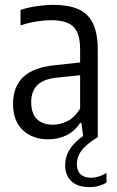

<svg xmlns="http://www.w3.org/2000/svg" viewBox="-20 -571 486 799"><path d="M180.2 8.8Q115.5 8.8 74.9 -29.5Q34.3 -67.9 34.3 -138.2Q34.3 -210.5 77.3 -251Q120.3 -291.5 212.2 -300.1L331.7 -313L342.1 -261L217.7 -248Q162.4 -242.8 136.2 -217.4Q109.9 -191.9 109.9 -146.8Q109.9 -98.3 133.9 -75.2Q157.8 -52 200.7 -52Q228.6 -52 259.1 -66.3Q289.6 -80.6 313.4 -119V-366.2Q313.4 -413.2 300 -439.5Q286.6 -465.7 259.7 -476.3Q232.8 -486.9 192.2 -486.9Q165.4 -486.9 132.1 -481.7Q98.8 -476.4 65.4 -465.2V-529.6Q95.1 -539.7 132.7 -545.3Q170.3 -550.8 203 -550.8Q263.7 -550.8 304.7 -533.3Q345.7 -515.9 366.3 -474.7Q386.8 -433.5 386.8 -363.1V0L326.9 1.3L318.5 -59.7H313.5Q290.9 -24.7 256.5 -8Q222 8.8 180.2 8.8ZM352.3 207.7Q303.7 207.7 277.5 183.5Q251.2 159.2 251.2 116.8Q251.2 89.6 262.2 65.3Q273.3 41 297.6 18Q321.9 -5 362 -28.2L386.8 0Q354.3 19.5 335.2 37.9Q316.2 56.2 308 74.6Q299.8 93 299.8 112.5Q299.8 139.4 315 154Q330.1 168.6 358.3 168.6Q374.7 168.6 391.1 163.5Q407.4 158.4 423.2 148.9V189Q408.8 197.6 390.7 202.7Q372.5 207.7 352.3 207.7Z"/></svg>

Font: Encode Sans Condensed Thin
Style: Regular
Weight: 100
Width: 3
Designer: Multiple Designers
Foundry: Impallari Type
Version: Version 3.002